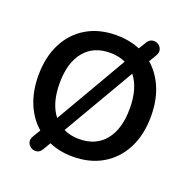

<svg xmlns="http://www.w3.org/2000/svg" viewBox="-140 -891 1062 1078"><g transform="rotate(20 391.0 -352.0)"><path d="M222 28Q210 48 192 51Q174 54 158.5 45Q143 36 137 18.5Q131 1 144 -21L171 -66Q116 -113 85.5 -186.5Q55 -260 55 -353Q55 -463 96.5 -544.5Q138 -626 213.5 -670.5Q289 -715 391 -715Q469 -715 533 -688L560 -733Q572 -752 590 -755.5Q608 -759 623.5 -750Q639 -741 645 -723.5Q651 -706 638 -684L612 -640Q667 -593 697.5 -520Q728 -447 728 -353Q728 -242 686 -160.5Q644 -79 568.5 -34.5Q493 10 391 10Q313 10 249 -18ZM391 -95Q491 -95 546 -163Q601 -231 601 -353Q601 -474 547 -542L298 -115Q339 -95 391 -95ZM236 -164 484 -591Q443 -610 391 -610Q292 -610 237 -542.5Q182 -475 182 -353Q182 -232 236 -164Z"/></g></svg>

Font: Chiron GoRound TC M
Style: Regular
Weight: 500
Designer: Ryoko NISHIZUKA 西塚涼子 (kana, bopomofo & ideographs); Paul D. Hunt (Latin, Greek & Cyrillic); Sandoll Communications 산돌커뮤니
Foundry: Adobe
Version: Version 1.000;hotconv 1.1.1;makeotfexe 2.6.0